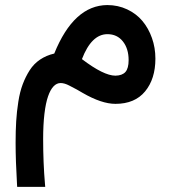

<svg xmlns="http://www.w3.org/2000/svg" viewBox="-20 -393 665 748"><path d="M299.2 -162.7Q383.9 -98.2 429.7 -98.2Q456.4 -98.7 468.8 -112.8Q481.1 -127 481.1 -158.7Q481.1 -203.5 458.7 -231.7Q436.3 -259.9 398.5 -259.9Q336.5 -259.9 299.2 -162.7ZM46.3 325.4Q40.8 232.7 40.8 162.7Q40.8 116.4 43.1 79.1Q45.3 41.8 51.4 3.3Q57.4 -35.3 68.5 -64.7Q79.6 -94.2 95.7 -119.4Q111.8 -144.6 136.3 -161Q160.7 -177.3 191.4 -184.4Q267.5 -372.3 398 -373.3Q439.8 -373.3 475.6 -356.4Q511.3 -339.5 535 -311.1Q558.7 -282.6 572 -244.8Q585.4 -207.1 585.4 -164.7Q585.4 -85.6 545.3 -37Q505.3 11.6 429.7 11.6Q375.8 11.6 301.8 -31.2Q283.1 -42.8 250.4 -59.4Q231.2 -69.5 216.1 -69.5Q201 -69.5 188.7 -56.7Q176.3 -43.8 167.3 -17.9Q158.2 8.1 153.1 50.4Q148.1 92.7 148.1 148.6Q148.1 240.8 155.2 323.9L156.2 335H145.1H56.4H46.9Z"/></svg>

Font: Vazir FD Medium
Style: Regular
Weight: 500
Foundry: DejaVu fonts team - Redesigned by Saber Rastikerdar
Version: Version 21.10;October 20, 2019;FontCreator 12.0.0.2547 64-bi